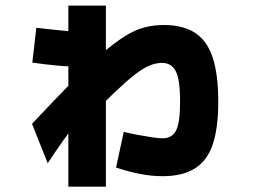

<svg xmlns="http://www.w3.org/2000/svg" viewBox="-20 -657 920 693"><path d="M398.9 -52.2 426.7 -181.1Q447.8 -175.6 475 -170.6Q502.2 -165.6 527.2 -161.7Q552.2 -157.8 566.7 -157.8Q601.1 -157.8 615.6 -186.1Q630 -214.4 630 -290Q630 -370 614.4 -400Q598.9 -430 564.4 -430Q543.3 -430 520 -420.6Q496.7 -411.1 466.7 -387.8Q436.7 -364.4 393.3 -323.3Q350 -282.2 288.9 -217.8L263.3 -223.3Q235.6 -188.9 206.7 -147.8Q177.8 -106.7 152.2 -67.8L95.6 -210Q180 -300 241.1 -362.2Q302.2 -424.4 348.9 -464.4Q395.6 -504.4 432.2 -527.2Q468.9 -550 502.2 -558.3Q535.6 -566.7 571.1 -566.7Q641.1 -566.7 684.4 -538.3Q727.8 -510 747.8 -448.9Q767.8 -387.8 767.8 -290Q767.8 -194.4 747.8 -135.6Q727.8 -76.7 683.3 -48.9Q638.9 -21.1 566.7 -21.1Q527.8 -21.1 486.7 -28.9Q445.6 -36.7 398.9 -52.2ZM226.7 16.7V-636.7H362.2V16.7ZM282.2 -416.7Q261.1 -416.7 237.8 -417.2Q214.4 -417.8 190 -420Q165.6 -422.2 142.2 -425Q118.9 -427.8 96.7 -431.1L111.1 -556.7Q133.3 -554.4 156.7 -551.7Q180 -548.9 204.4 -546.7Q228.9 -544.4 252.2 -543.3Q275.6 -542.2 296.7 -542.2Z"/></svg>

Font: Paperlogy 8 ExtraBold
Style: Regular
Weight: 800
Designer: redesigned by Lee Juim, glyphs from Gmarket Sans & Montserrat
Foundry: PT&
Version: Version 1.001